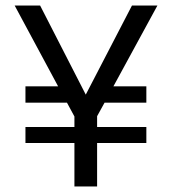

<svg xmlns="http://www.w3.org/2000/svg" viewBox="-20 -674 625 694"><path d="M509 -157H331V0H249V-157H72V-215H249V-253L222 -303H72V-362H190L33 -654H125L290 -332L457 -654H549L390 -362H509V-303H358L331 -254V-215H509Z"/></svg>

Font: Hind Madurai
Style: Regular
Weight: 400
Designer: Jyotish Sonowal
Foundry: Indian Type Foundry
Version: Version 1.001;PS 1.0;hotconv 1.0.86;makeotf.lib2.5.63406; tt